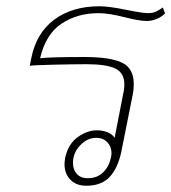

<svg xmlns="http://www.w3.org/2000/svg" viewBox="-20 -583 547 613"><path d="M186 -59Q186 -65 188 -79Q198 -124 228.5 -145.5Q259 -167 289 -167Q307 -167 322.5 -161Q338 -155 346 -143L373 -282Q377 -298 377 -314Q377 -350 348.5 -364Q320 -378 256 -378Q217 -378 152 -376.5Q87 -375 75 -373L80 -398Q96 -478 153.5 -520.5Q211 -563 298 -563Q328 -563 386 -551Q436 -541 453 -541Q465 -541 474.5 -544.5Q484 -548 500 -559L507 -540Q496 -529 480 -522.5Q464 -516 449 -516Q426 -516 382 -527Q328 -541 295 -541Q227 -541 176.5 -507.5Q126 -474 108 -397Q139 -401 249 -401Q332 -401 369.5 -383Q407 -365 407 -315Q407 -296 403 -277L367 -97Q356 -46 330 -18Q304 10 255 10Q224 10 205 -9Q186 -28 186 -59ZM334 -79Q336 -89 336 -94Q336 -115 322.5 -129Q309 -143 287 -143Q259 -143 236 -119Q213 -95 213 -63Q213 -41 225.5 -27.5Q238 -14 260 -14Q290 -14 309 -32.5Q328 -51 334 -79Z"/></svg>

Font: Taviraj Thin
Style: Italic
Weight: 250
Italic angle: -12°
Designer: Katatrad Team
Foundry: CadsonDemak
Version: Version 1.001